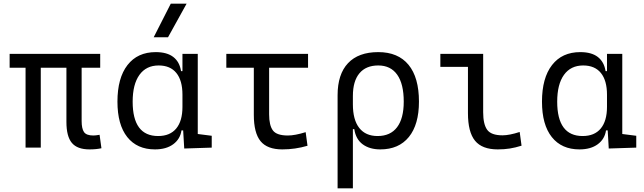

<svg xmlns="http://www.w3.org/2000/svg" viewBox="-20 -815 3556 1060"><path d="M474.1 9.8Q406.7 9.8 376.7 -26.1Q346.7 -62 346.7 -141.6V-440.9H205.1V0H121.1V-440.9H33.2V-517.6H533.2V-440.9H430.7V-146.5Q430.7 -105 443.8 -85.9Q457 -66.9 495.6 -66.9Q502 -66.9 510 -67.9Q518.1 -68.8 529.8 -70.8L540 3.4Q511.7 9.8 474.1 9.8Z M835.4 9.8Q736.8 9.8 682.6 -58.3Q628.4 -126.5 628.4 -253.9Q628.4 -384.3 683.8 -455.8Q739.3 -527.3 839.8 -527.3Q902.3 -527.3 937 -500.2Q971.7 -473.1 979.5 -422.4H987.3V-517.6H1071.8V-75.2L1148.9 -65.4V0L997.1 4.9L991.2 -95.2H981.9Q975.1 -47.4 936.5 -18.8Q897.9 9.8 835.4 9.8ZM987.3 -225.1V-292.5Q987.3 -370.6 953.6 -412.1Q919.9 -453.6 856 -453.6Q787.1 -453.6 749.8 -401.6Q712.4 -349.6 712.4 -253.9Q712.4 -64 853 -64Q918.5 -64 952.9 -105.5Q987.3 -147 987.3 -225.1ZM828.6 -609.4 922.9 -794.9H1010.3L907.7 -609.4Z M1538.6 9.8Q1455.6 9.8 1418.5 -35.6Q1381.3 -81.1 1381.3 -181.2V-440.9H1229.5V-517.6H1680.7V-440.9H1465.8V-184.1Q1465.8 -122.6 1486.8 -94.7Q1507.8 -66.9 1569.3 -66.9Q1608.4 -66.9 1667.5 -85.4L1677.7 -10.3Q1609.9 9.8 1538.6 9.8Z M2079.6 9.8Q2020.5 9.8 1982.4 -18.3Q1944.3 -46.4 1936 -102.1H1928.2V224.6H1843.8V-289.1Q1843.8 -405.3 1901.4 -466.3Q1959 -527.3 2068.4 -527.3Q2177.7 -527.3 2235.4 -457.3Q2293 -387.2 2293 -253.9Q2293 -127.4 2237.3 -58.8Q2181.6 9.8 2079.6 9.8ZM1928.2 -238.8Q1928.2 -153.3 1963.4 -108.6Q1998.5 -64 2064.5 -64Q2135.3 -64 2172.1 -112.5Q2209 -161.1 2209 -253.9Q2209 -351.6 2172.9 -402.6Q2136.7 -453.6 2068.4 -453.6Q2000.5 -453.6 1964.4 -410.4Q1928.2 -367.2 1928.2 -284.7Z M2728 9.8Q2641.6 9.8 2602.5 -38.1Q2563.5 -85.9 2563.5 -190.4V-445.8H2411.1V-517.6H2647.5V-195.3Q2647.5 -128.9 2669.7 -98.4Q2691.9 -67.9 2754.4 -67.9Q2792 -67.9 2849.1 -86.4L2859.4 -10.7Q2825.7 0 2794.7 4.9Q2763.7 9.8 2728 9.8Z M3179.2 9.8Q3080.6 9.8 3026.4 -58.3Q2972.2 -126.5 2972.2 -253.9Q2972.2 -384.3 3027.6 -455.8Q3083 -527.3 3183.6 -527.3Q3246.1 -527.3 3280.8 -500.2Q3315.4 -473.1 3323.2 -422.4H3331.1V-517.6H3415.5V-75.2L3492.7 -65.4V0L3340.8 4.9L3335 -95.2H3325.7Q3318.8 -47.4 3280.3 -18.8Q3241.7 9.8 3179.2 9.8ZM3331.1 -225.1V-292.5Q3331.1 -370.6 3297.4 -412.1Q3263.7 -453.6 3199.7 -453.6Q3130.9 -453.6 3093.5 -401.6Q3056.2 -349.6 3056.2 -253.9Q3056.2 -64 3196.8 -64Q3262.2 -64 3296.6 -105.5Q3331.1 -147 3331.1 -225.1Z"/></svg>

Font: Cascadia Mono NF SemiLight
Style: Regular
Weight: 350
Monospace: yes
Designer: Aaron Bell
Foundry: Saja Typeworks
Version: Version 2404.023; ttfautohint (v1.8.4)